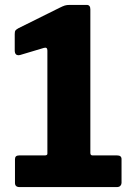

<svg xmlns="http://www.w3.org/2000/svg" viewBox="-20 -762 549 782"><path d="M457 -129Q475 -129 475 -114V-17Q475 -11 470.5 -5.5Q466 0 455 0H60Q41 0 41 -17V-114Q41 -129 58 -129H162Q173 -129 173 -136V-556Q173 -571 159 -567L62 -538Q40 -533 40 -557V-623Q40 -634 43 -638Q46 -642 55 -647L222 -730Q236 -737 244 -739.5Q252 -742 264 -742H333Q348 -742 348 -724V-139Q348 -129 357 -129H457Z"/></svg>

Font: Libre Franklin Thin
Style: Bold
Weight: 700
Version: Version 3.000